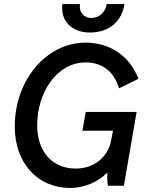

<svg xmlns="http://www.w3.org/2000/svg" viewBox="-20 -919 730 950"><path d="M327 11C396 11 463 -17 511 -65C510 -39 511 -18 514 0H593L656 -365H404L388 -272H539L531 -230C517 -143 447 -85 355 -85C236 -85 164 -171 164 -300C164 -462 262 -610 403 -610C493 -610 544 -561 569 -482L665 -529C619 -649 517 -708 404 -708C206 -708 53 -519 53 -293C53 -111 167 11 327 11ZM424 -758C520 -758 582 -812 596 -899H508C501 -857 470 -830 431 -830C396 -830 369 -858 376 -899H289C277 -812 340 -758 424 -758Z"/></svg>

Font: Fixel Text 20240404 Medium
Style: Italic
Weight: 500
Width: 4
Italic angle: -10°
Designer: AlfaBravo + MacPaw
Foundry: Kyrylo Tkachov, Marchela Mozhyna, Serhii Makarenko, Maria Weinstein, Zakhar Kryvoshyya
Version: Version 1.211;Glyphs 3.2 (3225)